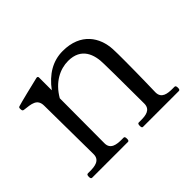

<svg xmlns="http://www.w3.org/2000/svg" viewBox="-108 -669 850 850"><g transform="rotate(-45 316.5 -244.5)"><path d="M578 -27C548 -27 514 -31 514 -69C514 -69 517 -180 517 -266C517 -294 517 -320 516 -338C512 -414 466 -489 353 -489C291 -489 239 -458 196 -400V-480C196 -485 193 -488 187 -487C157 -480 58 -456 44 -451C40 -449 39 -447 39 -442C39 -434 39 -427 48 -426C89 -421 124 -420 124 -375L127 -69C127 -31 92 -27 62 -27H49C43 -27 41 -22 41 -13C41 -4 43 0 49 0H273C278 0 280 -4 280 -13C280 -22 278 -27 273 -27H260C230 -27 195 -31 195 -69L196 -350C233 -414 288 -441 339 -441C421 -441 442 -379 442 -319C442 -306 443 -282 443 -255C443 -178 444 -69 444 -69C444 -31 411 -27 381 -27H367C362 -27 360 -22 360 -13C360 -4 362 0 367 0H591C597 0 599 -4 599 -13C599 -22 597 -27 591 -27Z"/></g></svg>

Font: Shippori Mincho OTF
Style: Regular
Weight: 400
Designer: FONTDASU
Foundry: FONTDASU / Google Inc. / but / Adobe
Version: Version 3.300;hotconv 1.0.109;makeotfexe 2.5.65596